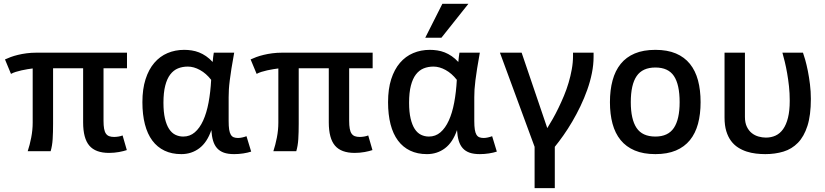

<svg xmlns="http://www.w3.org/2000/svg" viewBox="-20 -786 4288 998"><path d="M639.2 -5.9Q631.8 -3.4 621.3 -0.7Q610.8 2 598.6 4.2Q586.4 6.3 573 7.6Q559.6 8.8 546.9 8.8Q476.6 8.8 444.3 -29.1Q412.1 -66.9 412.1 -149.9V-431.2H255.9V-143.1Q255.9 -97.7 253.7 -62.7Q251.5 -27.8 243.2 0H124Q134.8 -32.2 142.3 -71Q149.9 -109.9 149.9 -148.9V-430.2Q138.2 -428.7 123 -426.3Q107.9 -423.8 92.3 -420.4Q76.7 -417 62 -412.4Q47.4 -407.7 37.1 -401.9L5.9 -477.1Q18.1 -482.9 35.2 -489.3Q52.2 -495.6 73.2 -500.7Q94.2 -505.9 118.4 -509Q142.6 -512.2 168.9 -512.2H640.1V-431.2H518.1V-158.2Q518.1 -133.8 521 -117.4Q523.9 -101.1 530.5 -91.6Q537.1 -82 547.6 -78.1Q558.1 -74.2 573.2 -74.2Q583.5 -74.2 595.7 -76.2Q607.9 -78.1 617.2 -82Z M1285.6 2Q1268.1 7.8 1244.4 11.5Q1220.7 15.1 1197.3 15.1Q1165.5 15.1 1144 7.6Q1122.6 0 1108.6 -15.4Q1094.7 -30.8 1087.6 -54.4Q1080.6 -78.1 1078.6 -109.9Q1056.6 -45.9 1016.1 -15.4Q975.6 15.1 922.4 15.1Q873 15.1 835.2 -2.9Q797.4 -21 771.7 -55.4Q746.1 -89.8 733.2 -140.1Q720.2 -190.4 720.2 -254.9Q720.2 -323.2 736.6 -374.3Q752.9 -425.3 782 -459.2Q811 -493.2 850.8 -510Q890.6 -526.9 937.5 -526.9Q957 -526.9 976.3 -523.9Q995.6 -521 1014.4 -513.7Q1033.2 -506.3 1051 -494.1Q1068.8 -481.9 1085.4 -463.9Q1086.4 -477.5 1088.1 -490Q1089.8 -502.4 1091.3 -512.2H1197.3Q1188.5 -464.8 1183.1 -429.9Q1177.7 -395 1174.3 -368.4Q1170.9 -341.8 1169.7 -320.8Q1168.5 -299.8 1168.5 -280.8V-157.2Q1168.5 -129.9 1171.1 -112.8Q1173.8 -95.7 1179.7 -85.9Q1185.5 -76.2 1194.8 -72.5Q1204.1 -68.8 1217.3 -68.8Q1227.1 -68.8 1239.3 -71.5Q1251.5 -74.2 1261.2 -78.1ZM932.6 -76.2Q966.8 -76.2 992.4 -98.1Q1018.1 -120.1 1035.9 -159.2Q1053.7 -198.2 1064 -252.4Q1074.2 -306.6 1077.6 -371.1Q1051.8 -404.3 1019.5 -422.1Q987.3 -439.9 956.5 -439.9Q928.2 -439.9 905 -430.4Q881.8 -420.9 865 -398.9Q848.1 -377 838.9 -340.8Q829.6 -304.7 829.6 -252Q829.6 -203.6 837.4 -170.2Q845.2 -136.7 858.9 -115.7Q872.6 -94.7 891.6 -85.4Q910.6 -76.2 932.6 -76.2Z M1916 -5.9Q1908.7 -3.4 1898.2 -0.7Q1887.7 2 1875.5 4.2Q1863.3 6.3 1849.9 7.6Q1836.4 8.8 1823.7 8.8Q1753.4 8.8 1721.2 -29.1Q1689 -66.9 1689 -149.9V-431.2H1532.7V-143.1Q1532.7 -97.7 1530.5 -62.7Q1528.3 -27.8 1520 0H1400.9Q1411.6 -32.2 1419.2 -71Q1426.8 -109.9 1426.8 -148.9V-430.2Q1415 -428.7 1399.9 -426.3Q1384.8 -423.8 1369.1 -420.4Q1353.5 -417 1338.9 -412.4Q1324.2 -407.7 1314 -401.9L1282.7 -477.1Q1294.9 -482.9 1312 -489.3Q1329.1 -495.6 1350.1 -500.7Q1371.1 -505.9 1395.3 -509Q1419.4 -512.2 1445.8 -512.2H1917V-431.2H1794.9V-158.2Q1794.9 -133.8 1797.9 -117.4Q1800.8 -101.1 1807.4 -91.6Q1814 -82 1824.5 -78.1Q1835 -74.2 1850.1 -74.2Q1860.4 -74.2 1872.6 -76.2Q1884.8 -78.1 1894 -82Z M2562.5 2Q2544.9 7.8 2521.2 11.5Q2497.6 15.1 2474.1 15.1Q2442.4 15.1 2420.9 7.6Q2399.4 0 2385.5 -15.4Q2371.6 -30.8 2364.5 -54.4Q2357.4 -78.1 2355.5 -109.9Q2333.5 -45.9 2293 -15.4Q2252.4 15.1 2199.2 15.1Q2149.9 15.1 2112.1 -2.9Q2074.2 -21 2048.6 -55.4Q2022.9 -89.8 2010 -140.1Q1997.1 -190.4 1997.1 -254.9Q1997.1 -323.2 2013.4 -374.3Q2029.8 -425.3 2058.8 -459.2Q2087.9 -493.2 2127.7 -510Q2167.5 -526.9 2214.4 -526.9Q2233.9 -526.9 2253.2 -523.9Q2272.5 -521 2291.3 -513.7Q2310.1 -506.3 2327.9 -494.1Q2345.7 -481.9 2362.3 -463.9Q2363.3 -477.5 2365 -490Q2366.7 -502.4 2368.2 -512.2H2474.1Q2465.3 -464.8 2460 -429.9Q2454.6 -395 2451.2 -368.4Q2447.8 -341.8 2446.5 -320.8Q2445.3 -299.8 2445.3 -280.8V-157.2Q2445.3 -129.9 2448 -112.8Q2450.7 -95.7 2456.5 -85.9Q2462.4 -76.2 2471.7 -72.5Q2481 -68.8 2494.1 -68.8Q2503.9 -68.8 2516.1 -71.5Q2528.3 -74.2 2538.1 -78.1ZM2209.5 -76.2Q2243.7 -76.2 2269.3 -98.1Q2294.9 -120.1 2312.7 -159.2Q2330.6 -198.2 2340.8 -252.4Q2351.1 -306.6 2354.5 -371.1Q2328.6 -404.3 2296.4 -422.1Q2264.2 -439.9 2233.4 -439.9Q2205.1 -439.9 2181.9 -430.4Q2158.7 -420.9 2141.8 -398.9Q2125 -377 2115.7 -340.8Q2106.4 -304.7 2106.4 -252Q2106.4 -203.6 2114.3 -170.2Q2122.1 -136.7 2135.7 -115.7Q2149.4 -94.7 2168.5 -85.4Q2187.5 -76.2 2209.5 -76.2ZM2274.4 -589.8H2190.4L2279.3 -766.1H2414.6Z M2691.4 -512.2 2824.7 -120.1Q2837.9 -141.1 2853 -167.7Q2868.2 -194.3 2882.8 -224.6Q2897.5 -254.9 2911.4 -288.1Q2925.3 -321.3 2935.5 -356Q2945.8 -390.6 2952.1 -425.8Q2958.5 -460.9 2958.5 -495.1V-512.2H3065.4V-490.2Q3065.4 -449.2 3056.6 -405.8Q3047.9 -362.3 3032.5 -319.1Q3017.1 -275.9 2997.1 -234.1Q2977.1 -192.4 2954.6 -154.1Q2932.1 -115.7 2908.7 -82.5Q2885.3 -49.3 2863.8 -22.9V191.9H2758.8V-22.9L2578.6 -512.2Z M3621.6 -254.9Q3621.6 -192.4 3608.2 -142.6Q3594.7 -92.8 3566.2 -57.6Q3537.6 -22.5 3493.2 -3.7Q3448.7 15.1 3386.7 15.1Q3324.2 15.1 3279.3 -3.9Q3234.4 -22.9 3205.8 -58.1Q3177.2 -93.3 3163.8 -143.1Q3150.4 -192.9 3150.4 -254.9Q3150.4 -317.9 3164.1 -368.2Q3177.7 -418.5 3206.3 -453.9Q3234.9 -489.3 3279.5 -508.1Q3324.2 -526.9 3386.7 -526.9Q3448.7 -526.9 3493.2 -508.1Q3537.6 -489.3 3566.2 -453.9Q3594.7 -418.5 3608.2 -368.2Q3621.6 -317.9 3621.6 -254.9ZM3512.7 -254.9Q3512.7 -346.2 3483.2 -390.6Q3453.6 -435.1 3386.7 -435.1Q3319.8 -435.1 3289.3 -390.6Q3258.8 -346.2 3258.8 -254.9Q3258.8 -166 3288.8 -121.1Q3318.8 -76.2 3386.7 -76.2Q3452.6 -76.2 3482.7 -121.1Q3512.7 -166 3512.7 -254.9Z M3746.1 -512.2H3852.1V-178.2Q3852.1 -147.9 3862.1 -127.2Q3872.1 -106.4 3887.9 -94Q3903.8 -81.5 3923.1 -76.2Q3942.4 -70.8 3960.9 -70.8Q3988.8 -70.8 4011.5 -81.3Q4034.2 -91.8 4050.5 -114.7Q4066.9 -137.7 4075.9 -174.1Q4085 -210.4 4085 -262.2Q4085 -301.3 4081.1 -337.4Q4077.1 -373.5 4071.5 -405.5Q4065.9 -437.5 4059.3 -464.6Q4052.7 -491.7 4046.9 -512.2H4153.8Q4158.2 -500.5 4165.3 -475.6Q4172.4 -450.7 4179 -418Q4185.5 -385.3 4190.2 -347.4Q4194.8 -309.6 4194.8 -272Q4194.8 -187 4177 -131.6Q4159.2 -76.2 4127.4 -43.7Q4095.7 -11.2 4052.2 2Q4008.8 15.1 3958 15.1Q3934.1 15.1 3909.2 12.2Q3884.3 9.3 3860.8 1.7Q3837.4 -5.9 3816.4 -19.3Q3795.4 -32.7 3779.8 -53.7Q3764.2 -74.7 3755.1 -104.5Q3746.1 -134.3 3746.1 -174.8Z"/></svg>

Font: Lorenzo Sans Medium
Style: Regular
Weight: 500
Foundry: Intel Corporation
Version: Version 1.00; ttfautohint (v1.5)